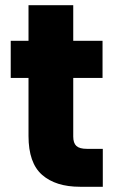

<svg xmlns="http://www.w3.org/2000/svg" viewBox="-20 -714 446 734"><path d="M373 -145V0H286Q193 0 141 -45.5Q89 -91 89 -194V-416H21V-558H89V-694H260V-558H372V-416H260V-192Q260 -167 272 -156Q284 -145 312 -145Z"/></svg>

Font: Fz Poppins
Style: Bold
Weight: 700
Designer: Ninad Kale (Devanagari), Jonny Pinhorn (Latin)
Foundry: Indian Type Foundry
Version: Vit hóa bi Vntype.Com & FontZin.Com